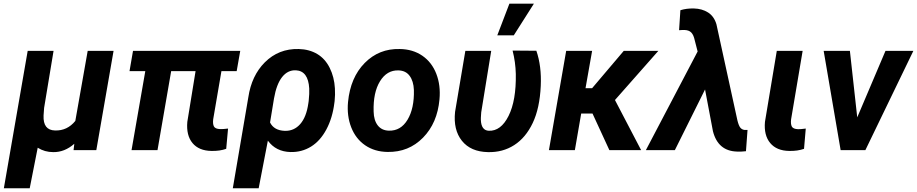

<svg xmlns="http://www.w3.org/2000/svg" viewBox="-41 -799 4881 1022"><path d="M244.1 -528.3 193.8 -224.6 190.9 -184.1Q187.5 -106 252 -104.5Q316.9 -102.5 359.9 -155.3L425.8 -528.3H563.5L471.7 0H350.6L354.5 -33.7Q302.7 11.7 242.2 10.7Q196.8 10.7 159.7 -12.7L117.2 203.1H-20.5L106.4 -528.3Z M1218.8 -420.4H1137.7L1093.8 -164.1Q1090.8 -139.2 1097.7 -126Q1104.5 -112.8 1130.9 -111.8Q1146 -111.3 1172.9 -114.7L1163.1 -6.8Q1128.9 5.4 1084.5 4.4Q1017.6 3.4 983.6 -37.6Q949.7 -78.6 956.1 -150.4L1000 -420.4H870.1L797.4 0H659.2L732.4 -420.4H648.4L667 -528.3H1237.8Z M1280.8 -281.2Q1297.9 -396 1368.2 -466.8Q1442.4 -541 1549.3 -538.1Q1605.5 -536.6 1647.7 -511.5Q1689.9 -486.3 1714.1 -437.5Q1738.3 -388.7 1741.7 -328.6Q1743.7 -294.9 1740.2 -261.2L1738.8 -251Q1729 -171.4 1696.3 -110.1Q1663.6 -48.8 1614.5 -18.6Q1565.4 11.7 1505.4 10.3Q1427.7 8.3 1384.8 -50.3L1335.9 203.1H1198.2ZM1396.5 -147Q1417.5 -104.5 1475.1 -102.5Q1523.9 -101.1 1556.9 -138.4Q1589.8 -175.8 1600.1 -248L1602.1 -261.2Q1606.4 -302.7 1605 -328.1Q1599.6 -421.4 1534.2 -424.8Q1490.7 -426.8 1460.7 -388.9Q1430.7 -351.1 1417.5 -274.9Z M2086.9 -538.1Q2156.7 -537.1 2207.3 -502.2Q2257.8 -467.3 2281.5 -406Q2305.2 -344.7 2298.3 -270Q2287.1 -144 2210.7 -66.2Q2134.3 11.7 2022 9.8Q1953.1 8.8 1902.8 -25.6Q1852.5 -60.1 1828.6 -121.1Q1804.7 -182.1 1811.5 -255.9Q1824.2 -386.7 1900.4 -463.9Q1976.6 -541 2086.9 -538.1ZM1947.8 -205.6Q1948.7 -158.7 1969.7 -131.6Q1990.7 -104.5 2028.8 -103.5Q2092.3 -101.6 2128.4 -161.9Q2164.6 -222.2 2162.1 -320.3Q2160.2 -367.2 2139.4 -395.3Q2118.7 -423.3 2080.1 -424.3Q2018.6 -426.3 1981.7 -366.5Q1944.8 -306.6 1947.8 -205.6Z M2573.7 -528.3 2520.5 -201.2 2518.6 -171.9V-159.7Q2521 -105 2560.5 -103Q2625 -100.1 2666 -181.9Q2707 -263.7 2704.6 -405.3Q2703.1 -468.8 2687.5 -529.8L2814 -528.8Q2842.3 -446.8 2837.4 -341.8Q2832 -223.1 2794.7 -144.5Q2757.3 -65.9 2696 -26.6Q2634.8 12.7 2556.2 10.7Q2464.4 8.8 2417.7 -49.6Q2371.1 -107.9 2381.3 -203.6L2436 -528.3ZM2670.4 -779.3H2800.8L2693.8 -610.8H2606Z M3112.8 -194.8H3052.7L3019 0H2880.9L2972.7 -528.3H3110.8L3075.7 -329.6H3110.8L3279.3 -528.3H3463.4L3232.4 -266.6L3371.6 0H3202.6Z M3652.8 -753.9Q3695.8 -752.9 3727.8 -732.7Q3759.8 -712.4 3772.5 -669.9L3884.3 -157.7Q3891.1 -130.4 3899.4 -119.9Q3907.7 -109.4 3921.4 -107.4H3929.7H3938L3929.7 5.9Q3905.8 8.8 3881.8 7.8Q3780.8 4.9 3753.9 -100.6L3711.9 -322.8L3551.3 0H3397L3672.4 -524.9L3653.8 -597.2Q3646.5 -622.1 3631.6 -631.6Q3616.7 -641.1 3588.9 -639.2L3573.7 -638.2L3580.6 -744.6Q3613.3 -754.9 3652.8 -753.9Z M4231.4 -528.3 4169.9 -163.6Q4167 -138.7 4173.8 -125.5Q4180.7 -112.3 4207 -111.3Q4219.7 -110.8 4248 -114.7L4238.8 -6.8Q4204.6 5.4 4159.7 4.4Q4092.8 3.4 4058.6 -37.8Q4024.4 -79.1 4030.8 -150.4L4093.8 -528.3Z M4522 -174.3 4672.4 -528.3H4820.8L4565.4 0H4433.6L4343.3 -528.3H4482.9Z"/></svg>

Font: RobotoInd
Style: Bold Italic
Weight: 700
Italic angle: -12°
Designer: Google
Version: Version 2.001150; 2014